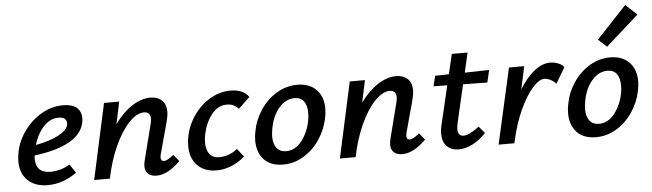

<svg xmlns="http://www.w3.org/2000/svg" viewBox="-46 -878 3590 1057"><g transform="rotate(-5 1749.0 -349.0)"><path d="M402 -345Q402 -334 399 -320Q372 -195 122 -163Q121 -157 121 -146Q121 -66 202 -66Q227 -66 255.5 -73.5Q284 -81 309 -97L341 -49Q306 -23 264.5 -8.5Q223 6 181 6Q111 6 70.5 -33Q30 -72 30 -139Q30 -164 36 -192Q49 -254 88.5 -307.5Q128 -361 184 -393Q240 -425 302 -425Q353 -425 377.5 -403Q402 -381 402 -345ZM316 -324Q316 -339 306 -349Q296 -359 271 -359Q224 -359 187.5 -319Q151 -279 134 -220Q210 -234 259 -259.5Q308 -285 315 -315Q316 -318 316 -324Z M913 -63Q844 6 782 6Q753 6 736 -8.5Q719 -23 719 -52Q719 -65 724 -85L773 -278Q778 -296 778 -309Q778 -347 742 -347Q702 -347 658.5 -301Q615 -255 579 -175.5Q543 -96 524 0H437L528 -418H612L586 -296Q632 -359 683.5 -392Q735 -425 784 -425Q823 -425 847 -403.5Q871 -382 871 -339Q871 -319 863 -287L815 -111Q812 -99 812 -91Q812 -71 830 -71Q840 -71 852 -78Q864 -85 883 -100Z M1201 -350Q1151 -350 1116 -305.5Q1081 -261 1068 -198Q1063 -177 1063 -151Q1063 -110 1081.5 -87.5Q1100 -65 1134 -65Q1162 -65 1188.5 -75Q1215 -85 1235 -102L1270 -57Q1238 -28 1197 -11Q1156 6 1114 6Q1047 6 1008 -33.5Q969 -73 969 -141Q969 -170 974 -192Q986 -255 1023.5 -308.5Q1061 -362 1114.5 -393.5Q1168 -425 1227 -425Q1297 -425 1328 -381L1265 -321Q1240 -350 1201 -350Z M1339 -139Q1339 -165 1345 -192Q1357 -255 1393.5 -308.5Q1430 -362 1483 -393.5Q1536 -425 1596 -425Q1663 -425 1701 -386Q1739 -347 1739 -281Q1739 -257 1733 -228Q1720 -165 1684 -111.5Q1648 -58 1595 -26Q1542 6 1481 6Q1413 6 1376 -33.5Q1339 -73 1339 -139ZM1639 -222Q1643 -243 1643 -266Q1643 -307 1626 -330Q1609 -353 1575 -353Q1527 -353 1489.5 -310.5Q1452 -268 1439 -198Q1434 -171 1434 -153Q1434 -112 1452 -89Q1470 -66 1504 -66Q1554 -66 1590 -111.5Q1626 -157 1639 -222Z M2271 -63Q2202 6 2140 6Q2111 6 2094 -8.5Q2077 -23 2077 -52Q2077 -65 2082 -85L2131 -278Q2136 -296 2136 -309Q2136 -347 2100 -347Q2060 -347 2016.5 -301Q1973 -255 1937 -175.5Q1901 -96 1882 0H1795L1886 -418H1970L1944 -296Q1990 -359 2041.5 -392Q2093 -425 2142 -425Q2181 -425 2205 -403.5Q2229 -382 2229 -339Q2229 -319 2221 -287L2173 -111Q2170 -99 2170 -91Q2170 -71 2188 -71Q2198 -71 2210 -78Q2222 -85 2241 -100Z M2458 -140Q2453 -117 2453 -105Q2453 -66 2485 -66Q2516 -66 2571 -108L2603 -71Q2567 -32 2527.5 -12.5Q2488 7 2452 7Q2411 7 2386.5 -17.5Q2362 -42 2362 -87Q2362 -110 2367 -130L2419 -350L2343 -351L2357 -408L2433 -410L2459 -520H2546L2521 -411L2656 -414L2640 -346L2506 -348Z M3070 -393 3018 -306Q3006 -321 2987.5 -330Q2969 -339 2954 -339Q2925 -339 2888 -297Q2851 -255 2817 -181Q2783 -107 2763 -17L2759 0H2672L2766 -418H2850L2823 -292Q2862 -356 2906 -390.5Q2950 -425 2993 -425Q3015 -425 3037 -417Q3059 -409 3070 -393Z M3267 -528 3433 -705 3496 -647 3314 -485ZM3068 -139Q3068 -165 3074 -192Q3086 -255 3122.5 -308.5Q3159 -362 3212 -393.5Q3265 -425 3325 -425Q3392 -425 3430 -386Q3468 -347 3468 -281Q3468 -257 3462 -228Q3449 -165 3413 -111.5Q3377 -58 3324 -26Q3271 6 3210 6Q3142 6 3105 -33.5Q3068 -73 3068 -139ZM3368 -222Q3372 -243 3372 -266Q3372 -307 3355 -330Q3338 -353 3304 -353Q3256 -353 3218.5 -310.5Q3181 -268 3168 -198Q3163 -171 3163 -153Q3163 -112 3181 -89Q3199 -66 3233 -66Q3283 -66 3319 -111.5Q3355 -157 3368 -222Z"/></g></svg>

Font: Ysabeau Infant Semibold
Style: Italic
Weight: 600
Italic angle: -12°
Designer: Christian Thalmann (Catharsis Fonts)
Version: Version 0.003